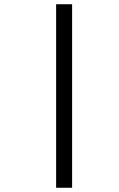

<svg xmlns="http://www.w3.org/2000/svg" viewBox="-20 -720 554 897"><path d="M242.2 157.2V-700.2H316.9V157.2Z"/></svg>

Font: Elstob 18pt Medium
Style: Italic
Weight: 500
Italic angle: -20°
Designer: Peter S. Baker
Version: Version 1.015